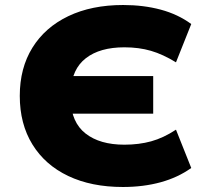

<svg xmlns="http://www.w3.org/2000/svg" viewBox="-20 -736 826 767"><path d="M471 11Q345 11 252.5 -33Q160 -77 109.5 -159Q59 -241 59 -353Q59 -464 109.5 -545.5Q160 -627 253 -671.5Q346 -716 472 -716Q553 -716 622 -697.5Q691 -679 744 -640L683 -487Q631 -519 583 -533Q535 -547 477 -547Q379 -547 323 -503.5Q267 -460 263 -374L228 -432H592V-282H226L262 -338Q265 -247 322 -202.5Q379 -158 477 -158Q535 -158 584 -171.5Q633 -185 683 -218L744 -65Q691 -27 622 -8Q553 11 471 11Z"/></svg>

Font: Nunito Sans 10pt SemiExpanded Black
Style: Regular
Weight: 900
Width: 6
Designer: Vernon Adams
Foundry: Vernon Adams
Version: Version 3.101;gftools[0.9.27]